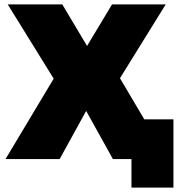

<svg xmlns="http://www.w3.org/2000/svg" viewBox="-20 -720 825 869"><path d="M765 129H575V0H491L370 -218L250 0H5L223 -364L15 -700H262L374 -512L487 -700H730L523 -366L633 -180H765Z"/></svg>

Font: Golos Text ExtraBold
Style: Regular
Weight: 800
Designer: A.Korolkova, Vitaly Kuzmin
Foundry: ParaType Ltd
Version: Version 2.004